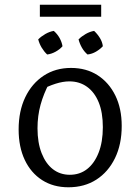

<svg xmlns="http://www.w3.org/2000/svg" viewBox="-20 -785 574 814"><path d="M270 9Q206 9 158.5 -21.5Q111 -52 85 -107Q59 -162 59 -236Q59 -314 87 -372.5Q115 -431 165 -464Q215 -497 281 -497Q346 -497 394 -466Q442 -435 469 -380Q496 -325 496 -251Q496 -173 467.5 -114.5Q439 -56 388.5 -23.5Q338 9 270 9ZM276 -44Q318 -44 349 -68Q380 -92 398 -137.5Q416 -183 416 -246Q416 -308 398.5 -351Q381 -394 349 -417Q317 -440 274 -440Q247 -440 215.5 -430Q184 -420 146 -400L189 -433Q165 -388 152 -341Q139 -294 139 -241Q139 -180 156.5 -135.5Q174 -91 204.5 -67.5Q235 -44 276 -44ZM208 -654Q223 -641 232.5 -624Q242 -607 245 -589Q234 -576 216 -566Q198 -556 180 -554Q167 -566 157 -582.5Q147 -599 142 -618Q155 -631 172.5 -641Q190 -651 208 -654ZM379 -654Q393 -641 403.5 -624Q414 -607 416 -589Q404 -576 387 -566Q370 -556 351 -554Q337 -566 327.5 -582.5Q318 -599 313 -618Q326 -631 343.5 -641Q361 -651 379 -654ZM149 -714V-765H409V-714Z"/></svg>

Font: Piazzolla Thin
Style: Regular
Weight: 400
Version: Version 2.001